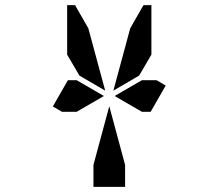

<svg xmlns="http://www.w3.org/2000/svg" viewBox="-20 -876 856 752"><path d="M629 -541 570 -438H536L429 -500L536 -562H593ZM490 -765 542 -856H573V-662L525 -580L424 -521ZM243 -662V-856H274L326 -765L392 -521L291 -580ZM280 -438H223L187 -459L246 -562H280L387 -500ZM470 -230V-144H346V-230L408 -460Z"/></svg>

Font: DSEG14 Modern
Style: Bold
Weight: 700
Designer: Keshikan(Twitter:@keshinomi_88pro)
Version: Version 0.46